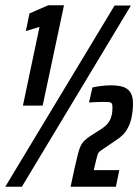

<svg xmlns="http://www.w3.org/2000/svg" viewBox="-27 -709 530 729"><path d="M60 -308 123 -607 71 -591 85 -658 156 -689H216L135 -308ZM-7 0 408 -688H470L56 0ZM241 0 257 -74Q264 -105 269 -124.5Q274 -144 279.5 -155.5Q285 -167 293 -174.5Q301 -182 312 -190L362 -222Q370 -228 377 -234.5Q384 -241 389.5 -251Q395 -261 398 -276Q399 -281 399.5 -288Q400 -295 400 -303Q400 -313 396.5 -317Q393 -321 385.5 -321.5Q378 -322 365 -322Q355 -322 340.5 -321.5Q326 -321 311 -320L324 -377Q336 -380 356.5 -382.5Q377 -385 394 -385Q419 -385 437.5 -380Q456 -375 467 -360Q478 -345 478 -315Q478 -301 476.5 -288.5Q475 -276 473 -265Q468 -241 458.5 -223.5Q449 -206 438 -195.5Q427 -185 417 -179L367 -145Q351 -135 347 -129Q343 -123 338 -101L329 -63H426L413 0Z"/></svg>

Font: Saira UltraCondensed ExtraBold
Style: Italic
Weight: 800
Width: 1
Italic angle: -12°
Designer: Hector Gatti with collaboration of the Omnibus-Type team
Foundry: Omnibus-Type
Version: Version 1.101